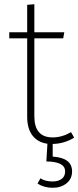

<svg xmlns="http://www.w3.org/2000/svg" viewBox="-20 -673 372 911"><path d="M230 10V70Q322 76 322 140Q322 176 295.5 197Q269 218 230 218Q189 218 158 198L172 173Q194 188 230 188Q256 188 272.5 176Q289 164 289 140Q289 94 200 93L205 9Q160 3 134.5 -29.5Q109 -62 109 -119V-491H24V-520H109V-650L143 -653V-520H285L280 -491H143V-121Q143 -21 230 -21Q274 -21 317 -46L332 -20Q285 9 230 10Z"/></svg>

Font: FiraSans
Style: Regular
Weight: 200
Designer: Carrois Corporate & Edenspiekermann AG
Foundry: Carrois Corporate GbR & Edenspiekermann AG
Version: Version 3.106;PS 003.106;hotconv 1.0.70;makeotf.lib2.5.58329